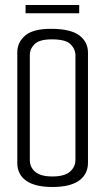

<svg xmlns="http://www.w3.org/2000/svg" viewBox="-20 -743 419 766"><path d="M189 3Q120 3 84.5 -22Q49 -47 49 -93V-534Q49 -575 81.5 -602Q114 -629 189 -628Q264 -627 297.5 -601Q331 -575 331 -533V-94Q331 -48 295.5 -22.5Q260 3 189 3ZM189 -39Q237 -39 259 -58Q281 -77 281 -106V-522Q281 -547 261.5 -566.5Q242 -586 187 -586Q137 -586 118 -567Q99 -548 99 -523V-105Q99 -76 120.5 -57.5Q142 -39 189 -39ZM82 -690V-723H296V-690Z"/></svg>

Font: Smooch Sans Thin
Style: Regular
Weight: 400
Version: Version 1.010